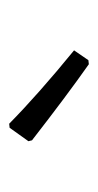

<svg xmlns="http://www.w3.org/2000/svg" viewBox="85 -822 218 429"><g transform="rotate(-90 194.5 -608.0)"><path d="M93 -654 123 -696 132 -697C176 -653.7 230.7 -605.3 296 -552L274 -520L265 -519C217.7 -552.3 161 -594.7 95 -646Z"/></g></svg>

Font: Alegreya Sans
Style: Regular
Weight: 400
Designer: Juan Pablo del Peral
Foundry: Huerta Tipografica
Version: Version 1.000;PS 001.000;hotconv 1.0.70;makeotf.lib2.5.58329